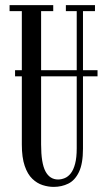

<svg xmlns="http://www.w3.org/2000/svg" viewBox="-20 -720 422 752"><path d="M39 -421V-445H362V-421ZM190 12Q169 12 147 5Q125 -2 106.5 -19.8Q88 -37.5 76.8 -70.2Q65.5 -103 65.5 -154V-676.5H17.5V-700H188.5V-676.5H141V-154.5Q141 -81 158 -49Q175 -17 207.5 -17Q220.5 -17 233.8 -22.5Q247 -28 257.5 -41.5Q268 -55 274.2 -78.8Q280.5 -102.5 280.5 -139V-676.5H238V-700H352V-676.5H305V-137.5Q305 -79 289.2 -46.2Q273.5 -13.5 247.5 -0.8Q221.5 12 190 12Z"/></svg>

Font: Imbue 48pt
Style: Regular
Weight: 400
Designer: Tyler Finck
Foundry: Etcetera Type Company
Version: Version 1.102